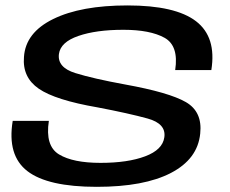

<svg xmlns="http://www.w3.org/2000/svg" viewBox="-20 -702 867 725"><path d="M345.5 3.5Q524.5 3.5 625.5 -49Q726.5 -101.5 736 -197.5Q745 -280 681.8 -316.5Q618.5 -353 452.5 -383Q332 -405 264 -426.2Q196 -447.5 202.5 -498Q208.5 -543 275.8 -566.2Q343 -589.5 446 -589.5Q546.5 -589.5 601 -559.5Q655.5 -529.5 641.5 -437.5H778Q798 -562 720.2 -621.8Q642.5 -681.5 461.5 -681.5Q285.5 -681.5 181 -630.2Q76.5 -579 70.5 -487Q64 -410 126.5 -367Q189 -324 348.5 -296.5Q466.5 -274 537.2 -254.5Q608 -235 600.5 -183.5Q594 -136.5 528.2 -111.8Q462.5 -87 359.5 -87Q255.5 -87 202.8 -119Q150 -151 164.5 -245.5H28Q6.5 -115 83.5 -55.8Q160.5 3.5 345.5 3.5Z"/></svg>

Font: Anybody Expanded Medium
Style: Italic
Weight: 500
Width: 7
Italic angle: -10°
Version: Version 1.113;gftools[0.9.25]